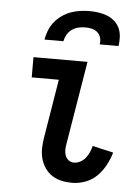

<svg xmlns="http://www.w3.org/2000/svg" viewBox="-53 -782 607 832"><g transform="rotate(5 250.0 -366.0)"><path d="M292 8Q268 8 245.5 3Q223 -2 204.5 -14Q186 -26 173.5 -44.5Q161 -63 155 -84.5Q149 -106 149.5 -129.5Q150 -153 154 -177L196 -432H78V-520H313L254 -163Q251 -149 250.5 -135Q250 -121 254 -109Q258 -97 268 -88.5Q278 -80 292 -80Q306 -80 319.5 -87Q333 -94 342.5 -106Q352 -118 358 -131.5Q364 -145 367 -159L458 -138Q450 -110 435.5 -83Q421 -56 399.5 -34.5Q378 -13 349 -2.5Q320 8 292 8ZM119 -600Q122 -620 130 -640Q138 -660 151.5 -677Q165 -694 183.5 -707Q202 -720 221.5 -727Q241 -734 262 -737Q283 -740 303 -740Q323 -740 343 -737Q363 -734 380.5 -727Q398 -720 412.5 -707Q427 -694 434.5 -677Q442 -660 443 -640Q444 -620 441 -600H359Q362 -615 358 -629Q354 -643 344 -652Q334 -661 320 -664.5Q306 -668 291 -668Q276 -668 261 -664.5Q246 -661 233 -652Q220 -643 212 -629Q204 -615 201 -600Z"/></g></svg>

Font: Iosevka Curly Slab Semibold
Style: Italic
Weight: 600
Italic angle: -9°
Monospace: yes
Designer: Belleve Invis
Foundry: Belleve Invis
Version: Version 22.1.2; ttfautohint (v1.8.4)